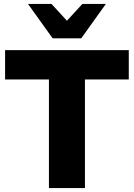

<svg xmlns="http://www.w3.org/2000/svg" viewBox="-20 -961 684 981"><path d="M230 0V-555H6V-705H638V-555H414V0ZM249 -765 123 -941H243L322 -855L401 -941H521L395 -765Z"/></svg>

Font: Nunito Sans 12pt Black
Style: Regular
Weight: 900
Designer: Vernon Adams
Foundry: Vernon Adams
Version: Version 3.101;gftools[0.9.27]